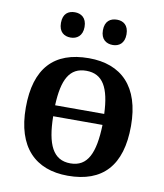

<svg xmlns="http://www.w3.org/2000/svg" viewBox="-84 -817 768 897"><g transform="rotate(10 299.5 -369.0)"><path d="M399 -628C428 -628 454 -645 454 -688C454 -732 428 -748 399 -748C368 -748 342 -732 342 -688C342 -645 368 -628 399 -628ZM199 -628C228 -628 255 -645 255 -688C255 -732 228 -748 199 -748C168 -748 143 -732 143 -688C143 -645 168 -628 199 -628ZM298 10C463 10 549 -82 549 -270C549 -457 455 -548 301 -548C136 -548 50 -457 50 -270C50 -82 144 10 298 10ZM416 -304H183C188 -427 220 -488 299 -488C378 -488 411 -427 416 -304ZM300 -49C217 -49 185 -119 183 -252H417C413 -118 382 -49 300 -49Z"/></g></svg>

Font: Noto Serif SemiBold
Style: Regular
Weight: 600
Designer: Monotype Design Team
Foundry: Monotype Imaging Inc.
Version: Version 2.013